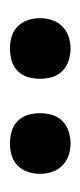

<svg xmlns="http://www.w3.org/2000/svg" viewBox="95 -868 165 396"><g transform="rotate(90 178.0 -670.5)"><path d="M276 -608Q264 -608 251.5 -611.5Q239 -615 230 -624Q221 -633 217.5 -645Q214 -657 214 -670Q214 -683 217.5 -695Q221 -707 230 -716Q239 -725 251.5 -729Q264 -733 276 -733Q289 -733 301 -729Q313 -725 322 -716Q331 -707 335 -695Q339 -683 339 -670Q339 -657 335 -645Q331 -633 322 -624Q313 -615 301 -611.5Q289 -608 276 -608ZM81 -608Q68 -608 56 -611.5Q44 -615 35 -624Q26 -633 22 -645Q18 -657 18 -670Q18 -683 22 -695Q26 -707 35 -716Q44 -725 56 -729Q68 -733 81 -733Q93 -733 105.5 -729Q118 -725 127 -716Q136 -707 139.5 -695Q143 -683 143 -670Q143 -657 139.5 -645Q136 -633 127 -624Q118 -615 105.5 -611.5Q93 -608 81 -608Z"/></g></svg>

Font: Iosevka QP
Style: Regular
Weight: 400
Designer: Belleve Invis
Foundry: Belleve Invis
Version: Version 20.0.0; ttfautohint (v1.8.4)